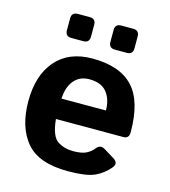

<svg xmlns="http://www.w3.org/2000/svg" viewBox="-107 -790 787 887"><g transform="rotate(15 286.5 -347.0)"><path d="M155.8 -588.9Q126.5 -588.9 126.5 -618.2V-674.8Q126.5 -704.1 155.8 -704.1H212.4Q241.7 -704.1 241.7 -674.8V-618.2Q241.7 -588.9 212.4 -588.9ZM363.8 -588.9Q334.5 -588.9 334.5 -618.2V-674.8Q334.5 -704.1 363.8 -704.1H420.4Q449.7 -704.1 449.7 -674.8V-618.2Q449.7 -588.9 420.4 -588.9ZM39.1 -256.3Q39.1 -379.9 100.8 -451.2Q162.6 -522.5 275.4 -522.5Q406.2 -522.5 469.7 -455.1Q533.2 -387.7 533.2 -238.3Q533.2 -209 505.9 -209H183.6Q191.4 -127.9 223.6 -106.9Q255.9 -85.9 298.3 -85.9Q338.9 -85.9 360.4 -96.7Q381.8 -107.4 396.5 -126Q413.1 -147.5 437.5 -132.8L486.3 -103Q515.1 -85.4 494.6 -61Q464.8 -25.4 424.8 -7.8Q384.8 9.8 298.3 9.8Q158.2 9.8 98.6 -61.5Q39.1 -132.8 39.1 -256.3ZM184.1 -306.6H396.5Q396.5 -359.4 370.1 -392.8Q343.8 -426.3 286.1 -426.3Q240.2 -426.3 213.4 -394.3Q186.5 -362.3 184.1 -306.6Z"/></g></svg>

Font: Istok
Style: Bold
Weight: 700
Designer: Andrey V. Panov
Foundry: Andrey V. Panov
Version: Version 1.0.1